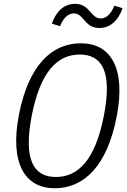

<svg xmlns="http://www.w3.org/2000/svg" viewBox="-20 -967 660 998"><path d="M586.5 -361C636 -615.5 553.5 -742 400.5 -742C247.5 -742 128 -625.5 78.5 -371C29 -115 111.5 11.5 264.5 11.5C417.5 11.5 537 -105 586.5 -361ZM520 -366C475 -132.5 384 -47 270.5 -47C157 -47 100 -132.5 145 -366C190.5 -598.5 281 -683.5 394.5 -683.5C508 -683.5 565.5 -598.5 520 -366ZM369.5 -947C315 -947 272.5 -910.5 249.5 -844L292 -831C309 -873 334.5 -897.5 364 -897.5C416 -897.5 418 -821.5 496.5 -821.5C551 -821.5 594.5 -858 617 -924.5L574.5 -937.5C557.5 -895.5 533 -871 503.5 -871C451.5 -871 448 -947 369.5 -947Z"/></svg>

Font: Monaspace Neon ExtraLight
Style: Italic
Weight: 200
Italic angle: -11°
Designer: Riley Cran & the Lettermatic Team
Foundry: Lettermatic
Version: Version 1.200 (Monaspace Neon)